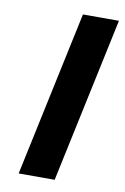

<svg xmlns="http://www.w3.org/2000/svg" viewBox="-77 -697 484 744"><g transform="rotate(10 165.0 -325.0)"><path d="M191.7 0 330 -650H188.3L50 0Z"/></g></svg>

Font: BoonHome
Style: Bold Oblique
Weight: 700
Italic angle: -12°
Designer: Sungsit Sawaiwan
Foundry: Sungsit Sawaiwan
Version: Version 0.2